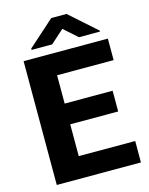

<svg xmlns="http://www.w3.org/2000/svg" viewBox="-132 -984 824 1065"><g transform="rotate(-15 280.5 -451.0)"><path d="M542 -123V0H58.6V-710.9H542.5V-587.4H217.8V-424.8H493.2V-305.7H217.8V-123ZM356.4 -902.3 510.3 -765.6V-759.8H389.6L312.5 -828.6L235.8 -759.8H117.7V-767.6L268.6 -902.3Z"/></g></svg>

Font: Vazirmatn RD UI ExtraBold
Style: Regular
Weight: 800
Designer: Saber Rastikerdar
Foundry: Saber Rastikerdar
Version: Version 33.003